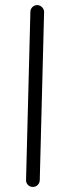

<svg xmlns="http://www.w3.org/2000/svg" viewBox="-20 -712 272 759"><path d="M109.4 26.9Q98.1 26.9 90.3 18.8Q82.5 10.7 83 -0.5L100.1 -665Q100.1 -676.3 108.2 -684.1Q116.2 -691.9 127.4 -691.9Q138.7 -691.4 146.5 -683.3Q154.3 -675.3 154.3 -664.1L137.2 0.5Q136.7 11.7 128.7 19.5Q120.6 27.3 109.4 26.9Z"/></svg>

Font: Mikhak-DS2-FD Light
Style: Regular
Weight: 300
Designer: Amin Abedi
Version: Version 3.2